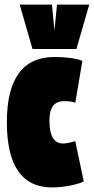

<svg xmlns="http://www.w3.org/2000/svg" viewBox="-20 -809 410 839"><path d="M10 -275Q10 -560 219 -560Q254 -560 288 -555.5Q322 -551 340 -543L309 -360Q291 -367 260 -367Q228 -367 212 -346.5Q196 -326 196 -282Q196 -182 255 -182Q268 -182 281 -185Q294 -188 309 -192L346 -16Q326 -6 286 2Q246 10 208 10Q10 10 10 -275ZM370 -789 314 -595H122L66 -789H207L218 -675L229 -789Z"/></svg>

Font: Georama ExtraCondensed Black
Style: Regular
Weight: 900
Width: 2
Designer: Jean-Baptiste Levee
Foundry: Production Type
Version: Version 1.000